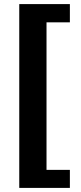

<svg xmlns="http://www.w3.org/2000/svg" viewBox="-20 -757 394 937"><path d="M74 160V-737H321V-648H207V72H321V160Z"/></svg>

Font: Archivo ExtraCondensed ExtraBold
Style: Regular
Weight: 800
Width: 2
Designer: Hector Gatti
Foundry: Omnibus-Type
Version: Version 2.001